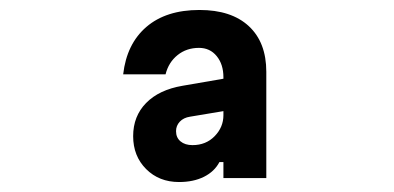

<svg xmlns="http://www.w3.org/2000/svg" viewBox="-20 -837 790 385"><path d="M247 -564Q247 -604 273 -630.5Q299 -657 346 -665L433 -680V-615L361 -603Q348 -601 340.5 -593Q333 -585 333 -574Q333 -561 342 -553.5Q351 -546 366 -546Q393 -546 410.5 -564Q428 -582 428 -606V-682Q428 -708 414.5 -724.5Q401 -741 379 -741Q354 -741 336 -726.5Q318 -712 312 -688H227Q234 -749 273.5 -783Q313 -817 380 -817Q444 -817 479 -784.5Q514 -752 514 -693V-480H428V-512H420Q410 -493 389 -482.5Q368 -472 339 -472Q299 -472 273 -498Q247 -524 247 -564Z"/></svg>

Font: Martian Mono VF sWd Rg
Style: Regular
Weight: 400
Width: 6
Monospace: yes
Designer: Roman Shamin
Foundry: Evil Martians
Version: Version 1.100